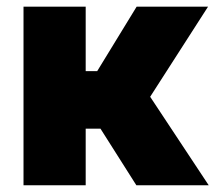

<svg xmlns="http://www.w3.org/2000/svg" viewBox="-20 -550 640 570"><path d="M49.8 0H234.4V-168H278.3L384.8 0H599.6L425.8 -262.7L597.7 -530.3H385.7L268.6 -338.9H234.4V-530.3H49.8Z"/></svg>

Font: Pretendard Black
Style: Regular
Weight: 900
Designer: Base glyphs from Inter by Rasmus Andersson; Hangeul glyphs from Noto Sans CJK(Source Han Sans) by Jang Soo-young and Kan
Foundry: Kil Hyung-jin
Version: Version 1.309;Glyphs 3.2 (3225)